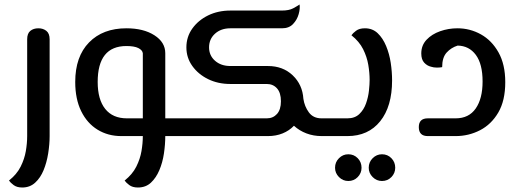

<svg xmlns="http://www.w3.org/2000/svg" viewBox="-20 -606 2324 855"><path d="M79 229Q55 229 40.5 218Q26 207 20 198Q55 170 72 136Q89 102 95 67Q101 32 101 0V-431Q101 -457 115 -468.5Q129 -480 151 -480Q172 -480 186.5 -468.5Q201 -457 201 -431V0Q201 37 194.5 77.5Q188 118 174 152Q160 186 136.5 207.5Q113 229 79 229Z M520 0Q461 0 414.5 -28.5Q368 -57 341.5 -111Q315 -165 315 -241Q315 -354 376.5 -417Q438 -480 543 -480Q619 -480 667.5 -449Q716 -418 716 -369V-79H791Q802 -79 806.5 -68.5Q811 -58 811 -40Q811 -22 806.5 -11Q802 0 791 0H716Q716 37 710 77.5Q704 118 689.5 152Q675 186 652 207.5Q629 229 594 229Q570 229 555.5 218Q541 207 535 198Q570 170 587 136Q604 102 610 67Q616 32 616 0ZM545 -79H616V-369Q614 -383 596 -392Q578 -401 543 -401Q415 -401 415 -241Q415 -163 448.5 -121Q482 -79 545 -79Z M791 0Q779 0 775 -11Q771 -22 771 -40Q771 -58 775 -68.5Q779 -79 791 -79H1168Q1196 -79 1213.5 -98.5Q1231 -118 1231 -155Q1231 -193 1213.5 -212.5Q1196 -232 1168 -232H1006Q951 -232 907 -253.5Q863 -275 836.5 -312Q810 -349 810 -395Q810 -442 836.5 -479Q863 -516 907 -537.5Q951 -559 1006 -559H1235Q1267 -559 1285.5 -569Q1304 -579 1314 -586Q1317 -568 1310 -543Q1303 -518 1285 -499Q1267 -480 1236 -480H1006Q964 -480 937.5 -456Q911 -432 911 -395Q911 -359 937.5 -335.5Q964 -312 1006 -312H1173Q1240 -312 1283.5 -270.5Q1327 -229 1331 -166Q1336 -132 1355.5 -105.5Q1375 -79 1412 -79H1453Q1464 -79 1468.5 -68.5Q1473 -58 1473 -40Q1473 -22 1468.5 -11Q1464 0 1453 0H1413Q1376 0 1344.5 -12Q1313 -24 1289 -46Q1268 -24 1238.5 -12Q1209 0 1173 0Z M1453 0Q1441 0 1437 -11Q1433 -22 1433 -40Q1433 -58 1437 -68.5Q1441 -79 1453 -79H1527Q1560 -79 1580 -98Q1600 -117 1610 -145.5Q1620 -174 1623 -202.5Q1626 -231 1626 -250Q1626 -282 1620 -317.5Q1614 -353 1597 -387Q1580 -421 1545 -449Q1551 -458 1565.5 -469Q1580 -480 1605 -480Q1639 -480 1662 -458Q1685 -436 1699.5 -401Q1714 -366 1720 -326Q1726 -286 1726 -248Q1726 -132 1673 -66Q1620 0 1527 0ZM1681 200Q1657 200 1639.5 182.5Q1622 165 1622 141Q1622 116 1639.5 98.5Q1657 81 1681 81Q1706 81 1723 98.5Q1740 116 1740 141Q1740 165 1723 182.5Q1706 200 1681 200ZM1531 200Q1507 200 1489.5 182.5Q1472 165 1472 141Q1472 116 1489.5 98.5Q1507 81 1531 81Q1556 81 1573 98.5Q1590 116 1590 141Q1590 165 1573 182.5Q1556 200 1531 200Z M1885 0Q1845 0 1845 -40Q1845 -79 1885 -79H2009Q2068 -79 2098.5 -123Q2129 -167 2129 -243Q2129 -321 2099 -361.5Q2069 -402 2018 -403Q1989 -394 1969 -372Q1949 -350 1949 -307Q1940 -305 1925.5 -305Q1911 -305 1899 -309Q1882 -313 1869 -327Q1856 -341 1856 -368Q1856 -404 1879.5 -429Q1903 -454 1940 -467Q1977 -480 2017 -480Q2073 -480 2121.5 -453Q2170 -426 2200 -372.5Q2230 -319 2230 -240Q2230 -158 2199 -105Q2168 -52 2117.5 -26Q2067 0 2009 0Z"/></svg>

Font: El Messiri Medium
Style: Regular
Weight: 500
Designer: Mohamed Gaber
Foundry: Kief Type Foundry
Version: Version 2.020; ttfautohint (v1.8.3)